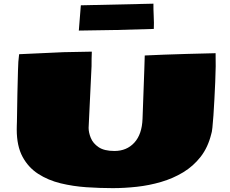

<svg xmlns="http://www.w3.org/2000/svg" viewBox="-20 -980 1229 1024"><path d="M581.5 23.4Q513.2 23.4 441.4 18.6Q369.6 13.7 303.2 -2.4Q236.8 -18.6 184.1 -52.5Q131.3 -86.4 100.3 -143.8Q69.3 -201.2 69.3 -289.1Q69.3 -298.8 69.6 -309.3Q69.8 -319.8 70.3 -330.6L72.8 -480.5Q75.2 -553.7 75.9 -603.5Q76.7 -653.3 82 -690.9L318.8 -701.7L469.7 -704.6Q468.8 -685.1 468.5 -665.5Q468.3 -646 468.3 -627.4L453.1 -308.6Q452.6 -305.2 452.6 -298.3Q452.6 -272.9 464.4 -244.1Q476.1 -215.3 505.9 -195.1Q535.6 -174.8 590.3 -174.8Q655.8 -174.8 696.5 -219.2Q737.3 -263.7 740.2 -346.7L749.5 -604.5L752 -684.1Q801.3 -686.5 855.2 -688.5Q909.2 -690.4 976.1 -692.4Q1043 -694.3 1129.9 -696.3Q1129.9 -679.2 1130.1 -662.1Q1130.4 -645 1130.4 -626.5Q1129.9 -588.4 1127.9 -542.7Q1126 -497.1 1123.5 -450.9Q1121.1 -404.8 1118.4 -365.2Q1115.7 -325.7 1112.8 -299.1Q1109.9 -272.5 1106.9 -266.1Q1089.4 -194.3 1050.3 -144Q1011.2 -93.8 957 -61Q902.8 -28.3 839.6 -9.8Q776.4 8.8 710.2 16.1Q644 23.4 581.5 23.4ZM400.4 -816.9 411.1 -951.7 798.3 -960.4Q797.9 -932.1 799.8 -894.5Q801.8 -856.9 800.3 -825.7Q700.2 -822.3 600.6 -820.1Q501 -817.9 400.4 -816.9Z"/></svg>

Font: Seymour One
Style: Regular
Weight: 400
Designer: Vernon Adams
Foundry: Vernon Adams
Version: Version 1.100; ttfautohint (v1.8.4.7-5d5b);gftools[0.9.33]